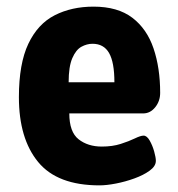

<svg xmlns="http://www.w3.org/2000/svg" viewBox="-20 -551 537 579"><path d="M280 8Q153 8 95 -62.5Q37 -133 37 -258Q37 -359 65.5 -419Q94 -479 145 -505Q196 -531 262 -531Q335 -531 379 -497.5Q423 -464 443 -405Q463 -346 463 -271Q463 -246 448 -227.5Q433 -209 412 -209H189Q189 -153 217 -131Q245 -109 287 -109Q319 -109 344 -117Q369 -125 386.5 -133.5Q404 -142 413 -142Q423 -142 431.5 -127Q440 -112 445 -94Q450 -76 450 -66Q450 -50 431.5 -36.5Q413 -23 385.5 -13Q358 -3 329.5 2.5Q301 8 280 8ZM187 -303H325Q325 -363 309 -391Q293 -419 259 -419Q242 -419 225.5 -410Q209 -401 198 -375.5Q187 -350 187 -303Z"/></svg>

Font: Asap Semi Condensed
Style: Bold
Weight: 700
Width: 4
Designer: Pablo Cosgaya
Foundry: Omnibus-Type
Version: Version 3.001; ttfautohint (v1.8.4.7-5d5b)